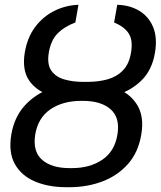

<svg xmlns="http://www.w3.org/2000/svg" viewBox="-20 -780 678 810"><path d="M332 -429.7H343.8Q419.9 -429.7 476.6 -405.8Q533.2 -381.8 560.8 -333.7Q588.4 -285.6 576.2 -213.4Q564 -138.2 520.3 -88.6Q476.6 -39.1 412.1 -14.6Q347.7 9.8 271.5 9.8H259.8Q184.6 9.8 127.4 -14.4Q70.3 -38.6 42.7 -87.9Q15.1 -137.2 27.8 -212.9Q40.5 -286.1 84 -334.2Q127.4 -382.3 192.1 -406.2Q256.8 -430.2 332 -429.7ZM331.5 -354.5H320.8Q244.1 -354 192.1 -318.4Q140.1 -282.7 128.4 -211.4Q117.7 -140.6 157.7 -105.7Q197.8 -70.8 272.5 -70.8H284.2Q358.9 -70.8 411.4 -106Q463.9 -141.1 475.6 -213.4Q486.8 -283.2 447 -318.6Q407.2 -354 331.5 -354.5ZM349.6 -434.6Q394.5 -434.6 433.1 -445.1Q471.7 -455.6 498.3 -482.7Q524.9 -509.8 532.7 -558.1Q541.5 -609.4 523.4 -638.2Q505.4 -667 461.4 -685.1L474.6 -759.8Q527.8 -758.3 567.6 -734.4Q607.4 -710.4 626 -665.8Q644.5 -621.1 633.8 -557.6Q621.6 -484.9 577.6 -441.4Q533.7 -397.9 470.5 -378.9Q407.2 -359.9 336.4 -359.9H316.4Q245.1 -359.9 188 -379.2Q130.9 -398.4 101.8 -442.1Q72.8 -485.8 84.5 -558.1Q95.2 -622.1 128.4 -666.3Q161.6 -710.4 209.2 -734.1Q256.8 -757.8 311 -759.8L297.9 -685.1Q252 -668 223.4 -639.4Q194.8 -610.8 186 -558.6Q177.7 -509.3 196.3 -482.4Q214.8 -455.6 250.7 -445.1Q286.6 -434.6 329.1 -434.6Z"/></svg>

Font: Inter 18pt
Style: Italic
Weight: 400
Italic angle: -9.3988°
Designer: Rasmus Andersson
Foundry: rsms
Version: Version 4.001;git-66647c0bb